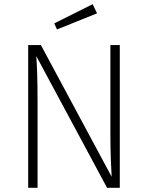

<svg xmlns="http://www.w3.org/2000/svg" viewBox="-20 -900 709 920"><path d="M424 -880 240 -788 253 -759 445 -836ZM554 -684H509V-253C509 -163 513 -86 515 -53L176 -684H115V0H160V-407C160 -528 157 -587 154 -631L493 0H554Z"/></svg>

Font: Fira Sans ExtraLight
Style: Regular
Weight: 200
Designer: bBox Type GmbH & Carrois Corporate GbR & Edenspiekermann AG
Foundry: bBox Type GmbH & Carrois Corporate GbR & Edenspiekermann AG
Version: Version 4.300;PS 004.300;hotconv 1.0.88;makeotf.lib2.5.64775